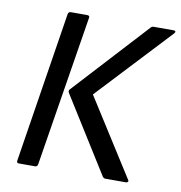

<svg xmlns="http://www.w3.org/2000/svg" viewBox="-75 -725 752 796"><g transform="rotate(10 300.5 -327.5)"><path d="M420 0Q414 0 409 -6L210 -324Q205 -333 211 -339L496 -649Q501 -655 508 -655H592Q598 -655 600 -652Q602 -649 597 -643L309 -335L514 -12Q518 -7 515 -3.5Q512 0 507 0ZM56 0Q46 0 48 -11L148 -645Q150 -655 160 -655H228Q240 -655 238 -645L136 -11Q134 0 125 0Z"/></g></svg>

Font: Sofia Sans Semi Condensed Medium
Style: Italic
Weight: 500
Italic angle: -9°
Version: Version 4.100